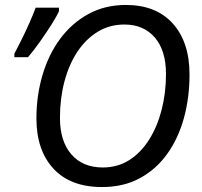

<svg xmlns="http://www.w3.org/2000/svg" viewBox="-20 -745 816 775"><path d="M392 10Q264 10 195.5 -64.5Q127 -139 127 -267Q127 -359 151.5 -442Q176 -525 223 -588.5Q270 -652 337 -688.5Q404 -725 488 -725Q610 -725 677.5 -650Q745 -575 745 -444Q745 -351 722.5 -269Q700 -187 655.5 -124.5Q611 -62 545 -26Q479 10 392 10ZM395 -69Q455 -69 502 -99Q549 -129 582 -181.5Q615 -234 632.5 -302Q650 -370 650 -446Q650 -541 605 -593.5Q560 -646 482 -646Q422 -646 374 -616.5Q326 -587 292 -535.5Q258 -484 240 -415.5Q222 -347 222 -269Q222 -175 268 -122Q314 -69 395 -69ZM38 -514V-528Q51 -553 67.5 -586Q84 -619 99 -653Q114 -687 124 -714H218V-700Q210 -681 188.5 -647Q167 -613 141.5 -577Q116 -541 93 -514Z"/></svg>

Font: Noto Sans IKEA
Style: Italic
Weight: 400
Italic angle: -12°
Designer: Monotype Design Team
Foundry: Monotype Imaging Inc.
Version: Version 2.001